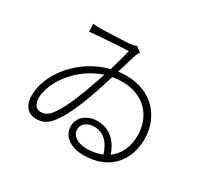

<svg xmlns="http://www.w3.org/2000/svg" viewBox="-150 -934 1256 1179"><g transform="rotate(30 478.0 -345.0)"><path d="M556.1 -16C495 -16 447.1 -43 447.1 -92C447.1 -131 484 -157 530.9 -157C599.8 -157 643.1 -108 664.1 -36.9C634.2 -23.8 598 -16 556.1 -16ZM375 -323.2C344.1 -240.1 303.3 -143.8 258.2 -95.9C236.2 -73.9 216.3 -70 197.1 -70C171.2 -70 146 -92.7 146 -138.8C146 -252.8 258.2 -410.2 424 -464.1C408 -417.3 392 -368.3 375 -323.2ZM508.9 -718C495.7 -712 480.8 -708.8 460.9 -706C404.8 -703.1 301.1 -699.2 266 -698.2C247.9 -698.2 224.1 -698.9 208.1 -701L210.9 -646C289.8 -654.8 425.8 -662.3 481.9 -665.1C473 -627.1 458.1 -574.2 440 -513.1C248.9 -466.3 100.9 -291.9 100.9 -131C100.9 -54 144.9 -19.2 192.8 -19.2C233.7 -19.2 263.1 -30.9 290.1 -60C371.1 -147 437.1 -355.8 473 -475.9C495 -479.8 517.8 -481.9 541.9 -481.9C702.1 -481.9 788 -372.9 788 -242.9C788 -163 758.2 -98 703.1 -57.9C681.1 -126.8 628.9 -197.1 529.8 -197.1C460.9 -197.1 403.1 -153.1 403.1 -89.1C403.1 -19.2 463.8 28.1 558.9 28.1C756 28.1 835.9 -108 835.9 -244C835.9 -399.9 728 -527 545.1 -527C525.9 -527 507.1 -525.9 487.9 -523.1C505 -577.1 518.1 -623.9 528.1 -655.9C532 -669 540.1 -682.2 546.2 -691.1Z"/></g></svg>

Font: Karasuma Gothic
Style: Light
Weight: 300
Designer: Rasmus Andersson / Ryoko Nishizuka
Foundry: rsms
Version: Version 1.00